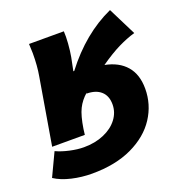

<svg xmlns="http://www.w3.org/2000/svg" viewBox="-201 -692 952 1016"><g transform="rotate(-20 275.0 -184.5)"><path d="M68 -501Q68 -519 66 -553H262Q264 -525 261 -484.5Q258 -444 252 -411L237 -337H242Q368 -502 530 -575L609 -417Q564 -404 515 -380Q466 -356 403 -312Q480 -297 521.5 -249Q563 -201 563 -121Q563 -32 514.5 42.5Q466 117 372 161.5Q278 206 146 206Q88 206 32 193Q-24 180 -62 155L-1 26Q31 41 74 50.5Q117 60 153 60Q216 60 266 38.5Q316 17 344 -20Q372 -57 372 -102Q372 -150 343 -176Q314 -202 262 -202L265 -207Q231 -178 212.5 -140.5Q194 -103 183 -32L179 0H-5L58 -373Q68 -428 68 -501Z"/></g></svg>

Font: Nebula Sans Black
Style: Regular
Weight: 900
Italic angle: -9°
Designer: Paul D. Hunt for Adobe (as Source Sans)
Foundry: Nebula Entertainment & Broadcasting LLC
Version: Version 1.010